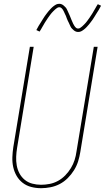

<svg xmlns="http://www.w3.org/2000/svg" viewBox="-20 -981 551 1009"><path d="M196 8Q169 8 144 1.5Q119 -5 99.5 -20Q80 -35 67.5 -56.5Q55 -78 49.5 -103Q44 -128 45 -155Q46 -182 50 -208L137 -735H157L70 -205Q66 -181 65 -157.5Q64 -134 68 -111.5Q72 -89 82.5 -69.5Q93 -50 110 -36Q127 -22 149.5 -16Q172 -10 196 -10Q218 -10 241 -14.5Q264 -19 285 -30.5Q306 -42 323 -59.5Q340 -77 352.5 -97.5Q365 -118 372 -140Q379 -162 382 -185L473 -735H493L402 -182Q398 -157 390.5 -133Q383 -109 369 -86.5Q355 -64 336 -45Q317 -26 294 -14Q271 -2 245.5 3Q220 8 196 8ZM390 -813Q384 -813 378 -815.5Q372 -818 367.5 -822Q363 -826 358.5 -830.5Q354 -835 351.5 -840Q349 -845 346.5 -850.5Q344 -856 341.5 -861.5Q339 -867 336 -872.5Q333 -878 331 -884.5Q329 -891 326.5 -897Q324 -903 321 -908.5Q318 -914 316.5 -918.5Q315 -923 311 -929Q307 -935 302.5 -939Q298 -943 292 -943Q287 -943 285 -942Q283 -941 279 -938.5Q275 -936 270.5 -932Q266 -928 260 -922Q254 -916 252 -913.5Q250 -911 247.5 -908Q245 -905 242.5 -901.5Q240 -898 237.5 -894.5Q235 -891 232 -887Q229 -883 226.5 -878.5Q224 -874 220.5 -869.5Q217 -865 214.5 -860Q212 -855 208.5 -849.5Q205 -844 202 -838.5Q199 -833 195.5 -827Q192 -821 188 -815L171 -823Q177 -835 183 -845Q189 -855 195 -864Q201 -873 205.5 -881Q210 -889 215.5 -896.5Q221 -904 225.5 -910Q230 -916 234.5 -921.5Q239 -927 246.5 -935Q254 -943 262 -949Q270 -955 276.5 -958Q283 -961 292 -961Q298 -961 304 -958.5Q310 -956 314.5 -952Q319 -948 323.5 -943.5Q328 -939 330.5 -934Q333 -929 335.5 -923.5Q338 -918 340.5 -912.5Q343 -907 345.5 -901.5Q348 -896 350.5 -889.5Q353 -883 355.5 -877Q358 -871 360.5 -865.5Q363 -860 365 -855.5Q367 -851 371 -845Q375 -839 379.5 -835Q384 -831 390 -831Q395 -831 397 -832Q399 -833 403 -835.5Q407 -838 411.5 -842Q416 -846 422 -852Q428 -858 430 -860.5Q432 -863 434.5 -866Q437 -869 439.5 -872.5Q442 -876 444.5 -879.5Q447 -883 450 -887Q453 -891 455.5 -895.5Q458 -900 461.5 -904.5Q465 -909 467.5 -914Q470 -919 473.5 -924.5Q477 -930 480 -935.5Q483 -941 486.5 -947Q490 -953 494 -959L511 -951Q505 -939 499 -929Q493 -919 487 -910Q481 -901 476.5 -893Q472 -885 466.5 -877.5Q461 -870 456.5 -864Q452 -858 447.5 -852.5Q443 -847 435.5 -839Q428 -831 420 -825Q412 -819 405.5 -816Q399 -813 390 -813Z"/></svg>

Font: Iosevka Term Curly Thin
Style: Italic
Weight: 100
Italic angle: -9°
Designer: Belleve Invis
Foundry: Belleve Invis
Version: Version 32.3.0